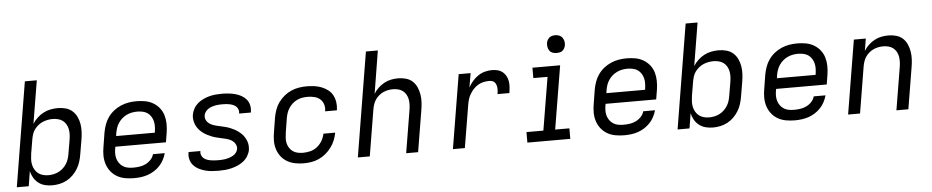

<svg xmlns="http://www.w3.org/2000/svg" viewBox="-42 -1036 6534 1346"><g transform="rotate(-5 3225.0 -363.5)"><path d="M282 8Q254 8 229 1.5Q204 -5 184 -20.5Q164 -36 151 -58.5Q138 -81 133 -106L116 0H32L153 -735H237L187 -433Q201 -455 221 -474Q241 -493 265 -505.5Q289 -518 315 -523Q341 -528 366 -528Q395 -528 422 -520.5Q449 -513 468.5 -495.5Q488 -478 499.5 -454Q511 -430 515.5 -403Q520 -376 518.5 -347.5Q517 -319 512 -290L495 -190Q491 -165 483 -139.5Q475 -114 461 -91Q447 -68 427.5 -48.5Q408 -29 383.5 -16Q359 -3 333 2.5Q307 8 282 8ZM261 -65Q279 -65 297.5 -69Q316 -73 333 -81.5Q350 -90 364.5 -103.5Q379 -117 389 -133Q399 -149 404.5 -166.5Q410 -184 413 -202L430 -302Q433 -321 433.5 -340Q434 -359 430 -377Q426 -395 416.5 -410.5Q407 -426 393 -436Q379 -446 360.5 -450.5Q342 -455 323 -455Q306 -455 288 -451.5Q270 -448 253.5 -441Q237 -434 222 -422Q207 -410 195.5 -394.5Q184 -379 178.5 -361.5Q173 -344 170 -327L153 -227Q150 -207 149 -187Q148 -167 152 -148.5Q156 -130 165.5 -113.5Q175 -97 189.5 -86Q204 -75 222.5 -70Q241 -65 261 -65Z M857 8Q825 8 794.5 2.5Q764 -3 738.5 -17.5Q713 -32 694.5 -55Q676 -78 666.5 -106.5Q657 -135 656.5 -166.5Q656 -198 662 -230L678 -330Q683 -357 692.5 -384Q702 -411 719 -435Q736 -459 759.5 -477.5Q783 -496 810 -507.5Q837 -519 864.5 -523.5Q892 -528 919 -528Q951 -528 981 -522.5Q1011 -517 1036.5 -502Q1062 -487 1080.5 -464Q1099 -441 1107.5 -412.5Q1116 -384 1116.5 -353Q1117 -322 1112 -290L1101 -223H745L744 -218Q740 -198 739.5 -178.5Q739 -159 744 -141Q749 -123 759.5 -108Q770 -93 785.5 -83Q801 -73 819.5 -69.5Q838 -66 858 -66Q879 -66 901 -69Q923 -72 944 -82Q965 -92 981.5 -109.5Q998 -127 1003 -148H1086Q1080 -125 1068 -102Q1056 -79 1038.5 -60.5Q1021 -42 999 -28Q977 -14 953 -6Q929 2 905 5Q881 8 857 8ZM757 -297H1029L1030 -302Q1033 -322 1033.5 -341Q1034 -360 1029.5 -378Q1025 -396 1015 -411.5Q1005 -427 990.5 -437Q976 -447 957 -451Q938 -455 919 -455Q900 -455 881.5 -451.5Q863 -448 845 -439.5Q827 -431 812 -418Q797 -405 786 -388.5Q775 -372 769 -354Q763 -336 760 -318Z M1453 8Q1428 8 1403.5 6Q1379 4 1356 -2.5Q1333 -9 1312.5 -19.5Q1292 -30 1276.5 -47Q1261 -64 1254.5 -87.5Q1248 -111 1252 -135L1253 -141H1336V-139Q1333 -125 1338 -112.5Q1343 -100 1352 -91.5Q1361 -83 1373.5 -78Q1386 -73 1399 -70.5Q1412 -68 1426 -67Q1440 -66 1453 -66Q1467 -66 1480.5 -66.5Q1494 -67 1507.5 -69.5Q1521 -72 1534.5 -76.5Q1548 -81 1561 -88.5Q1574 -96 1582.5 -107.5Q1591 -119 1594 -133Q1596 -149 1589.5 -163.5Q1583 -178 1571 -188Q1559 -198 1544.5 -203.5Q1530 -209 1514.5 -212.5Q1499 -216 1483.5 -219.5Q1468 -223 1452.5 -227Q1437 -231 1422.5 -237Q1408 -243 1394 -250Q1380 -257 1367.5 -266Q1355 -275 1344.5 -285.5Q1334 -296 1325.5 -309Q1317 -322 1312 -336.5Q1307 -351 1305 -367Q1303 -383 1306 -400Q1310 -422 1321.5 -442.5Q1333 -463 1351 -478Q1369 -493 1390.5 -503Q1412 -513 1433.5 -518.5Q1455 -524 1477 -526Q1499 -528 1520 -528Q1545 -528 1568.5 -525.5Q1592 -523 1614.5 -517Q1637 -511 1657 -500Q1677 -489 1691.5 -472Q1706 -455 1711.5 -432Q1717 -409 1713 -385L1712 -379H1629L1630 -382Q1632 -395 1628 -407Q1624 -419 1615.5 -427.5Q1607 -436 1596 -441Q1585 -446 1572.5 -449Q1560 -452 1547 -453Q1534 -454 1521 -454Q1508 -454 1495 -453.5Q1482 -453 1469 -450.5Q1456 -448 1443 -443.5Q1430 -439 1418.5 -431.5Q1407 -424 1398.5 -412.5Q1390 -401 1388 -388Q1385 -371 1391.5 -356.5Q1398 -342 1409.5 -332.5Q1421 -323 1436 -317Q1451 -311 1466.5 -307.5Q1482 -304 1497.5 -300.5Q1513 -297 1528.5 -293Q1544 -289 1558.5 -283Q1573 -277 1586.5 -270Q1600 -263 1612.5 -254Q1625 -245 1636 -234.5Q1647 -224 1655 -211Q1663 -198 1669 -183.5Q1675 -169 1676.5 -153Q1678 -137 1676 -120Q1672 -98 1659.5 -77Q1647 -56 1628 -41Q1609 -26 1587 -16.5Q1565 -7 1542.5 -1.5Q1520 4 1497.5 6Q1475 8 1453 8Z M2052 8Q2020 8 1990 2Q1960 -4 1935 -18.5Q1910 -33 1892 -56Q1874 -79 1865 -107.5Q1856 -136 1856 -167Q1856 -198 1862 -230L1878 -330Q1883 -357 1892.5 -384Q1902 -411 1919 -434.5Q1936 -458 1959 -477Q1982 -496 2008.5 -507.5Q2035 -519 2062.5 -523.5Q2090 -528 2117 -528Q2144 -528 2171 -524.5Q2198 -521 2222 -511.5Q2246 -502 2266.5 -486.5Q2287 -471 2299 -448.5Q2311 -426 2315 -399.5Q2319 -373 2315 -346L2314 -342H2231L2232 -344Q2236 -369 2229 -391.5Q2222 -414 2205 -428.5Q2188 -443 2164.5 -448.5Q2141 -454 2117 -454Q2099 -454 2080.5 -451Q2062 -448 2044 -439.5Q2026 -431 2011.5 -418Q1997 -405 1986 -388.5Q1975 -372 1969 -354Q1963 -336 1960 -318L1944 -218Q1941 -199 1940 -179.5Q1939 -160 1943 -142.5Q1947 -125 1957 -109.5Q1967 -94 1981.5 -84Q1996 -74 2014.5 -70Q2033 -66 2053 -66Q2078 -66 2104 -72.5Q2130 -79 2151.5 -96Q2173 -113 2187 -137Q2201 -161 2206 -187H2289Q2284 -160 2273.5 -134Q2263 -108 2246 -85Q2229 -62 2207 -43.5Q2185 -25 2159 -13Q2133 -1 2105.5 3.5Q2078 8 2052 8Z M2432 0 2553 -735H2637L2588 -434Q2601 -456 2620.5 -474.5Q2640 -493 2663 -505.5Q2686 -518 2711 -523Q2736 -528 2761 -528Q2789 -528 2816 -520.5Q2843 -513 2862 -495.5Q2881 -478 2892 -453.5Q2903 -429 2907.5 -402Q2912 -375 2910.5 -347Q2909 -319 2904 -290L2856 0H2772L2822 -302Q2825 -321 2825.5 -340Q2826 -359 2822.5 -376.5Q2819 -394 2810 -409.5Q2801 -425 2787 -435.5Q2773 -446 2755 -450.5Q2737 -455 2718 -455Q2701 -455 2683.5 -451.5Q2666 -448 2649.5 -440.5Q2633 -433 2618.5 -420.5Q2604 -408 2594 -393Q2584 -378 2578.5 -361Q2573 -344 2570 -327L2516 0Z M3101 0 3187 -520H3271L3254 -421Q3267 -444 3284.5 -464.5Q3302 -485 3324.5 -500Q3347 -515 3372 -521.5Q3397 -528 3422 -528Q3443 -528 3462.5 -523Q3482 -518 3496.5 -506Q3511 -494 3520.5 -476.5Q3530 -459 3533 -439Q3536 -419 3534.5 -398.5Q3533 -378 3530 -357H3446Q3448 -368 3449 -379Q3450 -390 3449 -401Q3448 -412 3444.5 -422Q3441 -432 3434.5 -439.5Q3428 -447 3418 -450.5Q3408 -454 3397 -454Q3377 -454 3357 -450Q3337 -446 3318 -435Q3299 -424 3284.5 -408Q3270 -392 3259 -373.5Q3248 -355 3242.5 -335Q3237 -315 3234 -295L3185 0Z M3625 0V-74H3744L3806 -447H3706V-520H3901L3827 -74H3927V0ZM3884 -608Q3869 -608 3855.5 -613Q3842 -618 3834 -629.5Q3826 -641 3823.5 -655.5Q3821 -670 3823 -685Q3825 -695 3830.5 -705Q3836 -715 3844.5 -721.5Q3853 -728 3863.5 -730.5Q3874 -733 3885 -733Q3900 -733 3913.5 -727.5Q3927 -722 3935 -710.5Q3943 -699 3946 -684.5Q3949 -670 3946 -655Q3944 -645 3938.5 -635Q3933 -625 3924.5 -618.5Q3916 -612 3905.5 -610Q3895 -608 3884 -608Z M4307 8Q4275 8 4244.5 2.5Q4214 -3 4188.5 -17.5Q4163 -32 4144.5 -55Q4126 -78 4116.5 -106.5Q4107 -135 4106.5 -166.5Q4106 -198 4112 -230L4128 -330Q4133 -357 4142.5 -384Q4152 -411 4169 -435Q4186 -459 4209.5 -477.5Q4233 -496 4260 -507.5Q4287 -519 4314.5 -523.5Q4342 -528 4369 -528Q4401 -528 4431 -522.5Q4461 -517 4486.5 -502Q4512 -487 4530.5 -464Q4549 -441 4557.5 -412.5Q4566 -384 4566.5 -353Q4567 -322 4562 -290L4551 -223H4195L4194 -218Q4190 -198 4189.5 -178.5Q4189 -159 4194 -141Q4199 -123 4209.5 -108Q4220 -93 4235.5 -83Q4251 -73 4269.5 -69.5Q4288 -66 4308 -66Q4329 -66 4351 -69Q4373 -72 4394 -82Q4415 -92 4431.5 -109.5Q4448 -127 4453 -148H4536Q4530 -125 4518 -102Q4506 -79 4488.5 -60.5Q4471 -42 4449 -28Q4427 -14 4403 -6Q4379 2 4355 5Q4331 8 4307 8ZM4207 -297H4479L4480 -302Q4483 -322 4483.5 -341Q4484 -360 4479.5 -378Q4475 -396 4465 -411.5Q4455 -427 4440.5 -437Q4426 -447 4407 -451Q4388 -455 4369 -455Q4350 -455 4331.5 -451.5Q4313 -448 4295 -439.5Q4277 -431 4262 -418Q4247 -405 4236 -388.5Q4225 -372 4219 -354Q4213 -336 4210 -318Z M4932 8Q4904 8 4879 1.5Q4854 -5 4834 -20.5Q4814 -36 4801 -58.5Q4788 -81 4783 -106L4766 0H4682L4803 -735H4887L4837 -433Q4851 -455 4871 -474Q4891 -493 4915 -505.5Q4939 -518 4965 -523Q4991 -528 5016 -528Q5045 -528 5072 -520.5Q5099 -513 5118.5 -495.5Q5138 -478 5149.5 -454Q5161 -430 5165.5 -403Q5170 -376 5168.5 -347.5Q5167 -319 5162 -290L5145 -190Q5141 -165 5133 -139.5Q5125 -114 5111 -91Q5097 -68 5077.5 -48.5Q5058 -29 5033.5 -16Q5009 -3 4983 2.5Q4957 8 4932 8ZM4911 -65Q4929 -65 4947.5 -69Q4966 -73 4983 -81.5Q5000 -90 5014.5 -103.5Q5029 -117 5039 -133Q5049 -149 5054.5 -166.5Q5060 -184 5063 -202L5080 -302Q5083 -321 5083.5 -340Q5084 -359 5080 -377Q5076 -395 5066.5 -410.5Q5057 -426 5043 -436Q5029 -446 5010.5 -450.5Q4992 -455 4973 -455Q4956 -455 4938 -451.5Q4920 -448 4903.5 -441Q4887 -434 4872 -422Q4857 -410 4845.5 -394.5Q4834 -379 4828.5 -361.5Q4823 -344 4820 -327L4803 -227Q4800 -207 4799 -187Q4798 -167 4802 -148.5Q4806 -130 4815.5 -113.5Q4825 -97 4839.5 -86Q4854 -75 4872.5 -70Q4891 -65 4911 -65Z M5507 8Q5475 8 5444.5 2.5Q5414 -3 5388.5 -17.5Q5363 -32 5344.5 -55Q5326 -78 5316.5 -106.5Q5307 -135 5306.5 -166.5Q5306 -198 5312 -230L5328 -330Q5333 -357 5342.5 -384Q5352 -411 5369 -435Q5386 -459 5409.5 -477.5Q5433 -496 5460 -507.5Q5487 -519 5514.5 -523.5Q5542 -528 5569 -528Q5601 -528 5631 -522.5Q5661 -517 5686.5 -502Q5712 -487 5730.5 -464Q5749 -441 5757.5 -412.5Q5766 -384 5766.5 -353Q5767 -322 5762 -290L5751 -223H5395L5394 -218Q5390 -198 5389.5 -178.5Q5389 -159 5394 -141Q5399 -123 5409.5 -108Q5420 -93 5435.5 -83Q5451 -73 5469.5 -69.5Q5488 -66 5508 -66Q5529 -66 5551 -69Q5573 -72 5594 -82Q5615 -92 5631.5 -109.5Q5648 -127 5653 -148H5736Q5730 -125 5718 -102Q5706 -79 5688.5 -60.5Q5671 -42 5649 -28Q5627 -14 5603 -6Q5579 2 5555 5Q5531 8 5507 8ZM5407 -297H5679L5680 -302Q5683 -322 5683.5 -341Q5684 -360 5679.5 -378Q5675 -396 5665 -411.5Q5655 -427 5640.5 -437Q5626 -447 5607 -451Q5588 -455 5569 -455Q5550 -455 5531.5 -451.5Q5513 -448 5495 -439.5Q5477 -431 5462 -418Q5447 -405 5436 -388.5Q5425 -372 5419 -354Q5413 -336 5410 -318Z M5882 0 5968 -520H6052L6038 -434Q6051 -456 6070.5 -474.5Q6090 -493 6113 -505.5Q6136 -518 6161 -523Q6186 -528 6211 -528Q6239 -528 6266 -520.5Q6293 -513 6312 -495.5Q6331 -478 6342 -453.5Q6353 -429 6357.5 -402Q6362 -375 6360.5 -347Q6359 -319 6354 -290L6306 0H6222L6272 -302Q6275 -321 6275.5 -340Q6276 -359 6272.5 -376.5Q6269 -394 6260 -409.5Q6251 -425 6237 -435.5Q6223 -446 6205 -450.5Q6187 -455 6168 -455Q6151 -455 6133.5 -451.5Q6116 -448 6099.5 -440.5Q6083 -433 6068.5 -420.5Q6054 -408 6044 -393Q6034 -378 6028.5 -361Q6023 -344 6020 -327L5966 0Z"/></g></svg>

Font: Iosevka Custom Oblique
Style: Regular
Weight: 400
Italic angle: -9°
Designer: Belleve Invis
Foundry: Belleve Invis
Version: Version 27.0.1